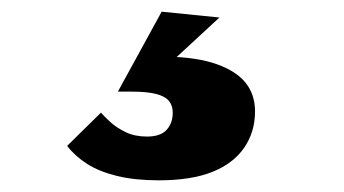

<svg xmlns="http://www.w3.org/2000/svg" viewBox="-20 -35 590 329"><path d="M252 274Q211 274 180.5 266.5Q150 259 129.5 246Q109 233 95 215L153 158Q159 165 169.5 174.5Q180 184 195.5 191.5Q211 199 232 199Q255 199 265.5 187.5Q276 176 276 158Q276 146 269.5 138Q263 130 247.5 126Q232 122 205 122H182L257 -15L356 -5L264 80L265 62Q318 63 351.5 75Q385 87 401 107Q417 127 417 156Q417 191 398.5 218Q380 245 344 259.5Q308 274 252 274Z"/></svg>

Font: Roboto Serif 20pt Black
Style: Italic
Weight: 900
Italic angle: -10°
Version: Version 1.008